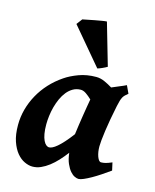

<svg xmlns="http://www.w3.org/2000/svg" viewBox="-111 -793 715 888"><g transform="rotate(15 246.0 -348.5)"><path d="M281.7 -175.8Q284.2 -195.8 287.6 -219.2Q291 -242.7 294.7 -266.1Q298.3 -289.6 302 -311Q305.7 -332.5 308.6 -349.1Q294.9 -362.3 280.8 -372.1Q266.6 -381.8 253.9 -381.3Q233.9 -380.9 217.8 -371.6Q201.7 -362.3 189.2 -346.9Q176.8 -331.5 167.7 -311.5Q158.7 -291.5 152.8 -269.8Q147 -248 144.3 -226.1Q141.6 -204.1 141.6 -185.1Q141.6 -159.2 145 -140.4Q148.4 -121.6 154.3 -109.4Q160.2 -97.2 167.2 -91.6Q174.3 -85.9 181.6 -85.9Q188 -85.9 197.3 -90.3Q206.5 -94.7 219 -105.2Q231.4 -115.7 247.1 -133.1Q262.7 -150.4 281.7 -175.8ZM491.2 -57.6Q470.7 -43 449.5 -28.8Q428.2 -14.6 409.2 -3.9Q390.1 6.8 374.8 13.4Q359.4 20 350.6 20Q342.8 20 331.8 14.9Q320.8 9.8 310.3 -2.4Q299.8 -14.6 290.8 -34.9Q281.7 -55.2 278.3 -85.9Q262.2 -64.5 244.4 -45.2Q226.6 -25.9 207.8 -11.5Q189 2.9 169.4 11.5Q149.9 20 129.9 20Q111.8 20 91.8 10.7Q71.8 1.5 54.9 -18.8Q38.1 -39.1 27.1 -71Q16.1 -103 16.1 -148.9Q16.1 -187.5 26.1 -224.4Q36.1 -261.2 54.7 -294.9Q73.2 -328.6 100.3 -358.2Q127.4 -387.7 162.1 -411.1Q188.5 -429.2 226.1 -443.1Q263.7 -457 308.6 -457Q329.1 -457 349.1 -448Q369.1 -439 387.2 -427.7Q405.8 -436 423.6 -443.1Q441.4 -450.2 455.1 -457L472.2 -420.4Q463.9 -413.6 458.3 -408.2Q452.6 -402.8 448.7 -395.8Q444.8 -388.7 441.7 -378.4Q438.5 -368.2 435.1 -351.6Q427.7 -316.4 422.1 -284.9Q416.5 -253.4 412.8 -227.1Q409.2 -200.7 407.2 -181.2Q405.3 -161.6 405.3 -150.9Q405.3 -137.7 407.2 -125.2Q409.2 -112.8 412.8 -102.8Q416.5 -92.8 421.1 -86.9Q425.8 -81.1 431.6 -81.1Q441.4 -81.1 452.4 -83.7Q463.4 -86.4 482.9 -94.7ZM347.7 -516.1Q337.9 -510.3 324.7 -504.4Q311.5 -498.5 302.7 -496.1L156.2 -669.9L176.8 -697.3Q182.6 -698.2 198.7 -701.7Q214.8 -705.1 232.9 -708.5Q251 -711.9 267.1 -714.6Q283.2 -717.3 289.6 -717.3Z"/></g></svg>

Font: Gentium Book Basic
Style: Bold Italic
Weight: 700
Italic angle: -8°
Designer: J. Victor Gaultney and Annie Olsen
Foundry: SIL International
Version: Version 1.102; 2013; Maintenance release